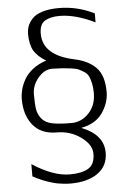

<svg xmlns="http://www.w3.org/2000/svg" viewBox="-62 -789 681 1046"><g transform="rotate(-5 278.0 -266.0)"><path d="M365 -84Q486 -37 486 62Q486 134 430.5 173.5Q375 213 281 213Q263 213 245 211Q227 209 212.5 206.5Q198 204 181.5 199Q165 194 154.5 190.5Q144 187 129.5 181Q115 175 109 172Q103 169 91 163Q79 157 77 156V89Q191 163 281 163Q347 163 383 141.5Q419 120 419 62Q419 12 361.5 -29.5Q304 -71 230 -71Q145 -71 100.5 -125.5Q56 -180 56 -267Q56 -293 62.5 -319Q69 -345 85 -374Q101 -403 132 -427.5Q163 -452 207 -466Q160 -494 140.5 -528Q121 -562 121 -619Q121 -641 128 -660.5Q135 -680 153 -700.5Q171 -721 208.5 -733Q246 -745 300 -745Q401 -745 493 -699V-650Q386 -702 300 -702Q250 -702 220 -684Q190 -666 190 -614Q190 -495 362 -459Q437 -443 478.5 -400Q520 -357 520 -267Q520 -208 482.5 -153.5Q445 -99 365 -84ZM235 -419Q193 -419 158.5 -378.5Q124 -338 124 -288Q124 -233 129 -204.5Q134 -176 153.5 -153Q173 -130 211 -122.5Q249 -115 315 -115Q369 -115 409.5 -157.5Q450 -200 450 -267Q450 -297 445 -319.5Q440 -342 433 -358Q426 -374 410 -384.5Q394 -395 380 -401.5Q366 -408 339.5 -411.5Q313 -415 292.5 -416.5Q272 -418 235 -419Z"/></g></svg>

Font: Afta sans
Style: Regular
Weight: 400
Designer: par.qink
Foundry: Oriol Esparraguera Font
Version: Version 1.000